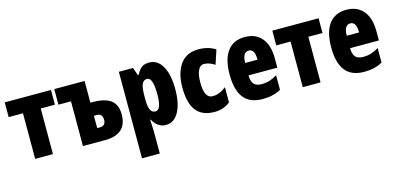

<svg xmlns="http://www.w3.org/2000/svg" viewBox="-71 -1012 3526 1700"><g transform="rotate(-15 1692.0 -161.5)"><path d="M309 -418V0H146V-418H15V-553H439V-418Z M747 -354H768Q880 -354 934 -313Q988 -272 988 -183Q988 0 786 0H584V-410H469V-553H747ZM747 -234V-121H774Q798 -121 811.5 -135Q825 -149 825 -175Q825 -204 812.5 -219Q800 -234 772 -234Z M1504 -275Q1504 -143 1461 -66.5Q1418 10 1344 10Q1267 10 1224 -71H1219Q1224 12 1224 35V240H1061V-553H1191L1216 -482H1224Q1250 -531 1275.5 -547Q1301 -563 1340 -563Q1417 -563 1460.5 -486.5Q1504 -410 1504 -275ZM1224 -288V-256Q1224 -190 1238.5 -160Q1253 -130 1284 -130Q1339 -130 1339 -273Q1339 -428 1285 -428Q1253 -428 1238.5 -395.5Q1224 -363 1224 -288Z M1568 -274Q1568 -403 1624 -483Q1680 -563 1793 -563Q1881 -563 1947 -521L1904 -391Q1853 -425 1804 -425Q1771 -425 1752 -385.5Q1733 -346 1733 -274Q1733 -129 1808 -129Q1872 -129 1933 -178V-39Q1874 10 1790 10Q1677 10 1622.5 -59Q1568 -128 1568 -274Z M2426 -310V-225H2162Q2162 -170 2184.5 -145Q2207 -120 2255 -120Q2294 -120 2327 -130Q2360 -140 2398 -163V-30Q2329 10 2231 10Q2113 10 2057.5 -61.5Q2002 -133 2002 -274Q2002 -414 2056.5 -488Q2111 -562 2216 -562Q2316 -562 2371 -496.5Q2426 -431 2426 -310ZM2162 -339H2275Q2275 -437 2220 -437Q2193 -437 2177.5 -413.5Q2162 -390 2162 -339Z M2762 -418V0H2599V-418H2468V-553H2892V-418Z M3357 -310V-225H3093Q3093 -170 3115.5 -145Q3138 -120 3186 -120Q3225 -120 3258 -130Q3291 -140 3329 -163V-30Q3260 10 3162 10Q3044 10 2988.5 -61.5Q2933 -133 2933 -274Q2933 -414 2987.5 -488Q3042 -562 3147 -562Q3247 -562 3302 -496.5Q3357 -431 3357 -310ZM3093 -339H3206Q3206 -437 3151 -437Q3124 -437 3108.5 -413.5Q3093 -390 3093 -339Z"/></g></svg>

Font: Noto Sans UI CondBlack
Style: Regular
Weight: 900
Width: 3
Designer: Monotype Design Team
Foundry: Monotype Imaging Inc.
Version: Version 1.001